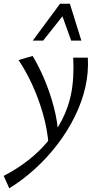

<svg xmlns="http://www.w3.org/2000/svg" viewBox="-73 -727 533 1036"><path d="M-23 289 -53 222Q17 186 77 139.5Q137 93 183.5 37.5Q230 -18 262 -81Q294 -144 309 -212Q319 -260 322 -311Q325 -362 322 -416H401Q403 -377 400 -338Q397 -299 388 -259Q370 -178 331 -99Q292 -20 237 52Q182 124 116 184Q50 244 -23 289ZM190 62Q183 -29 158.5 -114Q134 -199 99.5 -273Q65 -347 27 -403L103 -425Q137 -369 167 -298Q197 -227 217.5 -149Q238 -71 242 6ZM104 -508 251 -707H304L282 -662L160 -508ZM311 -508 256 -661 251 -707H304L366 -508Z"/></svg>

Font: Ysabeau Office Medium
Style: Italic
Weight: 500
Italic angle: -12°
Designer: Christian Thalmann (Catharsis Fonts)
Version: Version 2.001;gftools[0.9.30]; featfreeze: tnum,lnum,ss02